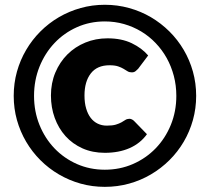

<svg xmlns="http://www.w3.org/2000/svg" viewBox="-20 -756 857 784"><path d="M508 -271Q514 -271 519.5 -268Q525 -265 529 -260.5L580 -208Q553 -170.5 509.2 -151.2Q465.5 -132 408 -132Q357.5 -132 316.8 -150.2Q276 -168.5 247.5 -200.2Q219 -232 203.5 -274.5Q188 -317 188 -366Q188 -417 206 -459.8Q224 -502.5 255.2 -533.8Q286.5 -565 328.5 -582.2Q370.5 -599.5 419 -599.5Q476.5 -599.5 518 -579.5Q559.5 -559.5 585 -529.5L544 -475Q540 -471 534 -465.8Q528 -460.5 518 -460.5Q508 -460.5 500.8 -465Q493.5 -469.5 484.5 -475Q475.5 -480.5 462.2 -485Q449 -489.5 427 -489.5Q376.5 -489.5 350.8 -456.2Q325 -423 325 -366Q325 -336 331.8 -313Q338.5 -290 350.5 -274.5Q362.5 -259 379.2 -251Q396 -243 416 -243Q439.5 -243 453.2 -247.2Q467 -251.5 476 -256.5Q485 -261.5 491.5 -266Q498 -270.5 508 -271ZM36 -364.5Q36 -416 49.2 -463.5Q62.5 -511 86.8 -552.2Q111 -593.5 145 -627.5Q179 -661.5 220.5 -685.8Q262 -710 309.2 -723.2Q356.5 -736.5 408 -736.5Q459.5 -736.5 507.2 -723.2Q555 -710 596.2 -685.8Q637.5 -661.5 671.8 -627.5Q706 -593.5 730.2 -552.2Q754.5 -511 767.8 -463.5Q781 -416 781 -364.5Q781 -313.5 767.8 -266Q754.5 -218.5 730.2 -177.2Q706 -136 671.8 -102Q637.5 -68 596.2 -43.8Q555 -19.5 507.2 -6.2Q459.5 7 408 7Q356.5 7 309.2 -6.2Q262 -19.5 220.5 -43.8Q179 -68 145 -102Q111 -136 86.8 -177.2Q62.5 -218.5 49.2 -265.8Q36 -313 36 -364.5ZM119 -364.5Q119 -301 141.2 -246Q163.5 -191 202.5 -150.2Q241.5 -109.5 294.2 -86.2Q347 -63 408 -63Q469.5 -63 522.8 -86.2Q576 -109.5 615.5 -150.2Q655 -191 677.5 -246Q700 -301 700 -364.5Q700 -407 689.8 -446Q679.5 -485 660.8 -518.8Q642 -552.5 615.5 -580.2Q589 -608 556.5 -627.5Q524 -647 486.5 -657.8Q449 -668.5 408 -668.5Q347 -668.5 294.2 -645Q241.5 -621.5 202.5 -580.2Q163.5 -539 141.2 -483.5Q119 -428 119 -364.5Z"/></svg>

Font: Lato Black
Style: Regular
Weight: 900
Designer: Lukasz Dziedzic
Foundry: tyPoland Lukasz Dziedzic
Version: Version 2.007; 2014-02-27